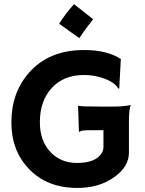

<svg xmlns="http://www.w3.org/2000/svg" viewBox="-20 -906 706 938"><path d="M619.1 -391.6Q609.9 -375 609.9 -312V-160.6Q609.9 -91.8 538.6 -41Q464.8 12.2 357.9 12.2Q209.5 12.2 121.1 -81.1Q35.6 -169.9 35.6 -307.6Q35.6 -454.1 122.6 -551.8Q219.7 -661.6 390.1 -661.6Q503.9 -661.6 570.3 -617.7L562.5 -473.6L558.6 -472.7Q541.5 -502.4 491.2 -521.5Q443.4 -539.6 390.9 -539.6Q338.4 -539.6 299.1 -522.9Q259.8 -506.3 232.4 -475.6Q174.8 -412.6 174.8 -309.1Q174.8 -218.8 225.6 -164.1Q276.4 -109.9 356.4 -109.9Q444.8 -109.9 475.6 -155.8Q485.4 -170.4 485.4 -189V-270H422.4Q371.6 -270 367.2 -261.2L365.7 -261.7L361.3 -389.2Q375 -385.3 472.2 -385.3H529.8Q583.5 -385.3 617.7 -392.6ZM269 -790Q300.8 -840.8 341.8 -885.7L435.1 -812Q410.6 -780.8 401.9 -769L384.8 -745.1Q376.5 -733.9 367.2 -719.7Z"/></svg>

Font: HammersmithOne
Style: Regular
Weight: 400
Designer: Nicole Fally
Foundry: Nicole Fally
Version: Version 1.003